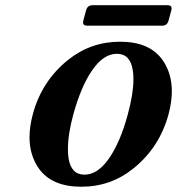

<svg xmlns="http://www.w3.org/2000/svg" viewBox="-20 -707 680 737"><path d="M335.4 -687H623.5Q638.7 -687 638.7 -675.3Q638.7 -670.9 637.7 -667.5L627 -627.9Q621.6 -608.4 602.5 -608.4H314.5Q298.8 -608.4 298.8 -620.6Q298.8 -624.5 299.8 -627.9L310.5 -667.5Q315.9 -687 335.4 -687ZM470.7 -268.6Q492.2 -347.7 492.2 -402.8Q492.2 -421.9 489.7 -437.5Q480 -500.5 428.7 -500.5Q377.4 -500.5 334 -437.5Q291.5 -376.5 261.7 -268.6Q240.7 -192.4 240.7 -134.3Q240.7 -115.2 243.2 -99.6Q252.9 -36.6 304.2 -36.6Q355.5 -36.6 398.9 -99.6Q442.4 -162.6 470.7 -268.6ZM128.9 -60.5Q93.3 -111.3 93.3 -180.2Q93.3 -221.2 106 -268.6Q140.1 -395.5 240.7 -476.6Q328.1 -546.9 441.2 -546.9Q554.2 -546.9 604 -476.6Q639.6 -425.8 639.6 -356.9Q639.6 -315.9 627 -268.6Q592.8 -141.6 492.2 -60.5Q405.3 9.8 292 9.8Q178.7 9.8 128.9 -60.5Z"/></svg>

Font: Cursive Sans
Style: Bold
Weight: 700
Italic angle: -15°
Designer: Wojciech Kalinowski "wmk69" (wmk69@o2.pl)
Foundry: Wojciech Kalinowski "wmk69" (wmk69@o2.pl)
Version: Wersja 3.1.0; 2022-02-18